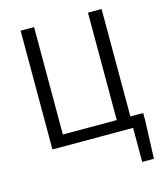

<svg xmlns="http://www.w3.org/2000/svg" viewBox="-134 -833 981 1143"><g transform="rotate(-15 356.0 -261.0)"><path d="M599 210H671L680 -21V-70H601V-732H517V-70H185V-732H102V0H599Z"/></g></svg>

Font: Noto Sans HK DemiLight
Style: Regular
Weight: 350
Designer: Ryoko NISHIZUKA 西塚涼子 (kana, bopomofo & ideographs); Paul D. Hunt (Latin, Greek & Cyrillic); Sandoll Communications 산돌커뮤니
Foundry: Adobe
Version: Version 2.004;hotconv 1.0.118;makeotfexe 2.5.65603